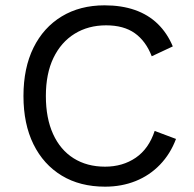

<svg xmlns="http://www.w3.org/2000/svg" viewBox="-20 -690 726 720"><path d="M640 -169Q619 -113 580 -72.5Q541 -32 488.5 -11Q436 10 374 10Q280 10 211.5 -31.5Q143 -73 105.5 -149Q68 -225 68 -330Q68 -435 105.5 -511Q143 -587 211.5 -628.5Q280 -670 372 -670Q436 -670 486 -652.5Q536 -635 571.5 -600.5Q607 -566 628 -516L549 -479Q527 -536 485.5 -565.5Q444 -595 378 -595Q311 -595 260 -563.5Q209 -532 180.5 -473Q152 -414 152 -330Q152 -247 179 -187.5Q206 -128 256 -96.5Q306 -65 374 -65Q440 -65 489 -98.5Q538 -132 560 -199Z"/></svg>

Font: Work Sans
Style: Regular
Weight: 400
Designer: Wei Huang
Foundry: Wei Huang
Version: Version 2.006; ttfautohint (v1.8.1.43-b0c9)